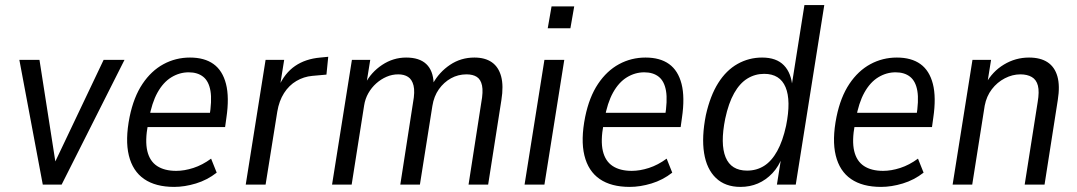

<svg xmlns="http://www.w3.org/2000/svg" viewBox="-20 -725 4229 754"><path d="M148 0 56 -490H135L202 -61H183L387 -490H469L222 0Z M664 9Q591 9 546 -22Q501 -53 486 -114.5Q471 -176 489 -266Q505 -344 539.5 -395.5Q574 -447 622 -473Q670 -499 726 -499Q783 -499 818.5 -473.5Q854 -448 867.5 -395.5Q881 -343 869 -262L864 -226H544L553 -282H820L802 -264Q813 -330 806.5 -368Q800 -406 778 -423.5Q756 -441 721 -441Q685 -441 653 -421.5Q621 -402 598.5 -361.5Q576 -321 565 -258L561 -236Q549 -172 558.5 -132Q568 -92 597 -73Q626 -54 672 -54Q704 -54 739.5 -65.5Q775 -77 809 -102L831 -47Q794 -18 749.5 -4.5Q705 9 664 9Z M945 0 1023 -490H1096L1079 -384H1074Q1098 -438 1139 -466Q1180 -494 1238 -499L1269 -502L1262 -432L1206 -427Q1173 -424 1144 -407Q1115 -390 1095.5 -359.5Q1076 -329 1069 -287L1023 0Z M1284 0 1362 -490H1434L1419 -397L1414 -396Q1437 -441 1480.5 -470Q1524 -499 1575 -499Q1627 -499 1654 -473.5Q1681 -448 1683 -398L1680 -397Q1705 -442 1747.5 -470.5Q1790 -499 1843 -499Q1885 -499 1911.5 -480.5Q1938 -462 1948 -425Q1958 -388 1949 -332L1897 0H1820L1870 -322Q1878 -365 1873 -389Q1868 -413 1852.5 -423Q1837 -433 1812 -433Q1779 -433 1751 -417.5Q1723 -402 1703.5 -374.5Q1684 -347 1678 -309L1629 0H1552L1602 -322Q1610 -365 1604 -389Q1598 -413 1582.5 -423Q1567 -433 1544 -433Q1520 -433 1498 -423.5Q1476 -414 1457.5 -397.5Q1439 -381 1426.5 -359Q1414 -337 1410 -311L1361 0Z M2131 -614 2146 -700H2235L2220 -614ZM2040 0 2118 -490H2196L2118 0Z M2453 9Q2380 9 2335 -22Q2290 -53 2275 -114.5Q2260 -176 2278 -266Q2294 -344 2328.5 -395.5Q2363 -447 2411 -473Q2459 -499 2515 -499Q2572 -499 2607.5 -473.5Q2643 -448 2656.5 -395.5Q2670 -343 2658 -262L2653 -226H2333L2342 -282H2609L2591 -264Q2602 -330 2595.5 -368Q2589 -406 2567 -423.5Q2545 -441 2510 -441Q2474 -441 2442 -421.5Q2410 -402 2387.5 -361.5Q2365 -321 2354 -258L2350 -236Q2338 -172 2347.5 -132Q2357 -92 2386 -73Q2415 -54 2461 -54Q2493 -54 2528.5 -65.5Q2564 -77 2598 -102L2620 -47Q2583 -18 2538.5 -4.5Q2494 9 2453 9Z M2888 9Q2828 9 2791.5 -26Q2755 -61 2745 -124Q2735 -187 2752 -273Q2769 -349 2800.5 -399Q2832 -449 2876.5 -474Q2921 -499 2973 -499Q3029 -499 3058.5 -468.5Q3088 -438 3092 -382L3088 -383L3139 -705H3217L3105 0H3031L3049 -113H3054Q3039 -72 3013.5 -45Q2988 -18 2956.5 -4.5Q2925 9 2888 9ZM2914 -55Q2951 -55 2980.5 -73.5Q3010 -92 3032 -131.5Q3054 -171 3067 -231Q3087 -330 3065 -382.5Q3043 -435 2981 -435Q2945 -435 2915 -416.5Q2885 -398 2863 -359Q2841 -320 2828 -259Q2808 -160 2829.5 -107.5Q2851 -55 2914 -55Z M3440 9Q3367 9 3322 -22Q3277 -53 3262 -114.5Q3247 -176 3265 -266Q3281 -344 3315.5 -395.5Q3350 -447 3398 -473Q3446 -499 3502 -499Q3559 -499 3594.5 -473.5Q3630 -448 3643.5 -395.5Q3657 -343 3645 -262L3640 -226H3320L3329 -282H3596L3578 -264Q3589 -330 3582.5 -368Q3576 -406 3554 -423.5Q3532 -441 3497 -441Q3461 -441 3429 -421.5Q3397 -402 3374.5 -361.5Q3352 -321 3341 -258L3337 -236Q3325 -172 3334.5 -132Q3344 -92 3373 -73Q3402 -54 3448 -54Q3480 -54 3515.5 -65.5Q3551 -77 3585 -102L3607 -47Q3570 -18 3525.5 -4.5Q3481 9 3440 9Z M3721 0 3799 -490H3872L3857 -396H3851Q3877 -444 3922.5 -471.5Q3968 -499 4021 -499Q4066 -499 4094 -480.5Q4122 -462 4132.5 -425Q4143 -388 4134 -332L4082 0H4004L4055 -324Q4062 -365 4056 -388.5Q4050 -412 4032 -422.5Q4014 -433 3987 -433Q3956 -433 3926 -417.5Q3896 -402 3875 -374.5Q3854 -347 3847 -310L3798 0Z"/></svg>

Font: Nunito Sans 10pt Condensed
Style: Italic
Weight: 400
Width: 3
Italic angle: -9°
Designer: Vernon Adams
Foundry: Vernon Adams
Version: Version 3.101;gftools[0.9.27]